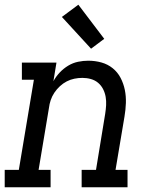

<svg xmlns="http://www.w3.org/2000/svg" viewBox="-30 -796 650 816"><path d="M-10 0V-74H50L114 -457H63V-530H210L197 -451Q208 -471 224 -488Q240 -505 260 -517Q280 -529 302 -533.5Q324 -538 345 -538Q374 -538 401 -530.5Q428 -523 449 -506Q470 -489 482.5 -465Q495 -441 500.5 -414Q506 -387 505 -358Q504 -329 499 -300L461 -74H512V0H317V-74H378L417 -312Q420 -331 421 -349Q422 -367 419 -384.5Q416 -402 408 -417.5Q400 -433 387 -444Q374 -455 356.5 -460Q339 -465 320 -465Q303 -465 286 -461.5Q269 -458 253.5 -450Q238 -442 224.5 -429.5Q211 -417 201 -402Q191 -387 185.5 -370.5Q180 -354 178 -337L134 -74H185V0ZM357 -589 233 -724 303 -776 413 -631Z"/></svg>

Font: Iosevka Curly Slab ExObl
Style: Regular
Weight: 400
Width: 7
Italic angle: -9°
Monospace: yes
Designer: Belleve Invis
Foundry: Belleve Invis
Version: Version 11.1.0; ttfautohint (v1.8.3)